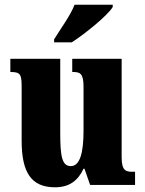

<svg xmlns="http://www.w3.org/2000/svg" viewBox="-20 -786 617 816"><path d="M210 -619V-606H285C344 -644 438 -721 459 -756V-766H297C280 -721 235 -660 210 -619ZM214 10C273 10 311 -17 335 -69H339L363 0H554V-56H544C515 -56 497 -60 497 -118V-536H287V-480H290C319 -480 335 -475 335 -418V-230C335 -138 320 -80 281 -80C243 -80 236 -123 236 -222V-536H24V-480H27C70 -480 72 -466 72 -409V-188C72 -54 112 10 214 10Z"/></svg>

Font: Noto Serif Georgian ExtraCondensed Black
Style: Regular
Weight: 900
Width: 2
Designer: Monotype Design Team, Akaki Razmadze
Foundry: Google LLC
Version: Version 2.003